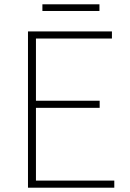

<svg xmlns="http://www.w3.org/2000/svg" viewBox="-20 -872 602 892"><path d="M110 0H511V-33H147V-371H443V-404H147V-693H500V-726H110ZM177 -821H442V-852H177Z"/></svg>

Font: Noto Sans CJK Thin
Style: Regular
Weight: 100
Designer: Ryoko NISHIZUKA (kana & ideographs); Paul D. Hunt (Latin, Greek & Cyrillic); Wenlong ZHANG (bopomofo); Sandoll Communica
Foundry: Adobe Systems Incorporated
Version: Version 1.000;PS 1;hotconv 1.0.78;makeotf.lib2.5.61930